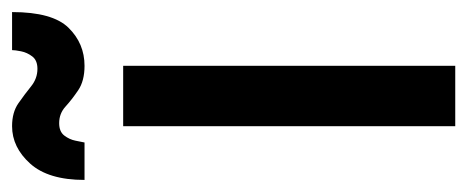

<svg xmlns="http://www.w3.org/2000/svg" viewBox="-265 -526 774 318"><g transform="rotate(-90 122.0 -367.0)"><path d="M172 0H72V-550H172ZM261 -734Q261 -667 235 -640.5Q209 -614 172 -614Q147 -614 131.5 -624.5Q116 -635 104.5 -645.5Q93 -656 77 -656Q63 -656 56.5 -647.5Q50 -639 48 -629Q46 -619 45 -614H-17Q-17 -674 10 -704Q37 -734 72 -734Q95 -734 110 -723.5Q125 -713 138 -702.5Q151 -692 167 -692Q181 -692 187.5 -700.5Q194 -709 196 -719Q198 -729 198 -734Z"/></g></svg>

Font: Bruno Ace
Style: Regular
Weight: 400
Version: Version 1.100; ttfautohint (v1.8.4.7-5d5b);gftools[0.9.27]